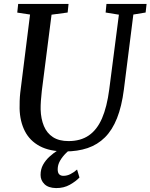

<svg xmlns="http://www.w3.org/2000/svg" viewBox="-20 -763 768 980"><path d="M660.6 -688.8 612.3 -306Q601.3 -220 577.2 -159.5Q553.1 -99 515.6 -61.8Q478 -24.5 427.1 -7.2Q376.1 10 311.7 10Q233.2 10 182.5 -17.4Q131.8 -44.7 106.8 -94Q81.7 -143.2 80 -208.3Q79.7 -227.3 80.4 -247.9Q81 -268.5 83.4 -290L133.4 -688.8L68.1 -698.7L72.8 -743H329.9L325.3 -699.1L243.1 -688.1L193.4 -298.9Q190.2 -271.6 188.7 -248.1Q187.1 -224.5 187.4 -204.6Q188.8 -156.3 204.1 -119.7Q219.4 -83.1 250.4 -63Q281.4 -42.9 329.9 -42.9Q391.6 -42.9 433.6 -71.9Q475.5 -100.8 500.8 -159.2Q526 -217.7 537.5 -306L586.9 -688.1L519.1 -699.1L523.4 -743H728.2L723.3 -699.1ZM266.2 197Q226.7 196.3 206.9 176.8Q187.1 157.4 187.1 130.1Q187.1 100.9 199.8 77.8Q212.6 54.7 232.8 36.4Q253 18.1 276.2 3.2Q299.4 -11.7 320.1 -24L343.5 -35.2L358.7 -17.9Q336.5 -0.8 317.2 18.2Q298 37.2 286.3 57.8Q274.6 78.4 274.5 100.5Q274.3 118.7 282.1 126.6Q289.9 134.5 303.5 134.5Q322 134.5 339.3 125.8Q356.5 117.2 373.4 102.4L385.6 143Q367.3 162.5 336.6 179.9Q305.8 197.3 266.2 197Z"/></svg>

Font: Merriweather 7pt Light
Style: Italic
Weight: 300
Italic angle: -7.8°
Designer: Eben Sorkin
Foundry: Eben Sorkin
Version: Version 2.200;gftools[0.9.31]